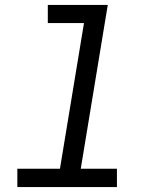

<svg xmlns="http://www.w3.org/2000/svg" viewBox="-20 -755 640 775"><path d="M50 0V-74H222L319 -662H173V-735H415L306 -74H452V0Z"/></svg>

Font: Iosevka Curly Extended Oblique
Style: Regular
Weight: 400
Width: 7
Italic angle: -9°
Monospace: yes
Designer: Belleve Invis
Foundry: Belleve Invis
Version: Version 11.1.0; ttfautohint (v1.8.3)